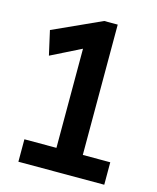

<svg xmlns="http://www.w3.org/2000/svg" viewBox="-107 -776 697 851"><g transform="rotate(15 241.5 -350.5)"><path d="M59 0V-103H206V-558L68 -489L43 -600L265 -701H327V-103H453V0Z"/></g></svg>

Font: Georama Semi Condensed SemiBold
Style: Regular
Weight: 600
Width: 4
Designer: Jean-Baptiste Levee
Foundry: Production Type
Version: Version 1.000